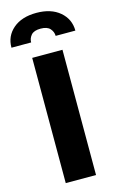

<svg xmlns="http://www.w3.org/2000/svg" viewBox="-186 -1021 657 1077"><g transform="rotate(-15 142.5 -482.5)"><path d="M230.8 -727.3V0H55V-727.3ZM-42.6 -812.5Q-43 -879.6 6.9 -922.4Q56.8 -965.2 142.4 -965.2Q227.3 -965.2 277.7 -922.4Q328.1 -879.6 328.5 -812.5H214.1Q213.8 -836.3 197.3 -854.9Q180.8 -873.6 142.4 -873.6Q103.7 -873.6 87.5 -854.8Q71.4 -835.9 71.7 -812.5Z"/></g></svg>

Font: Inter UI Extra Bold
Style: Regular
Weight: 800
Designer: Rasmus Andersson
Foundry: rsms
Version: 3.2;8d6f07862